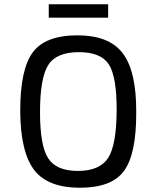

<svg xmlns="http://www.w3.org/2000/svg" viewBox="-20 -869 706 902"><path d="M209 -786V-849H488V-786ZM554 -622Q621 -538 620 -342Q621 -143 561 -64Q503 13 355 13Q209 13 144 -66Q76 -150 75 -348Q75 -544 134 -623Q193 -703 344 -703Q490 -703 554 -622ZM207 -564Q168 -504 168 -342Q168 -185 206 -126Q244 -66 346 -66Q448 -66 488 -127Q527 -188 528 -348Q529 -508 491 -567Q453 -624 351 -624Q245 -624 207 -564Z"/></svg>

Font: Taylor Sans
Style: Regular
Weight: 400
Italic angle: -8°
Designer: Natanael Gama
Version: Version 1.001 September 8, 2015